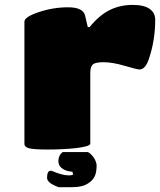

<svg xmlns="http://www.w3.org/2000/svg" viewBox="-20 -609 656 787"><path d="M350.1 -311V-20Q350.1 -9.3 293 -2Q237.3 3.9 175.8 3.9Q118.2 3.9 99.1 -1.2Q80.1 -6.3 80.1 -20V-520Q80.1 -539.6 138.2 -559.1Q197.3 -579.1 258.8 -579.1Q321.8 -579.1 329.1 -543.9L339.8 -498H347.2Q387.7 -547.4 430.2 -568.1Q472.7 -588.9 523.9 -588.9Q570.8 -588.9 593.5 -572.5Q616.2 -556.2 616.2 -527.8Q616.2 -446.3 591.8 -372.1Q577.1 -324.2 551.8 -324.2Q542 -324.2 492.2 -338.9Q440.9 -354 404.8 -354Q370.6 -354 360.4 -344.7Q350.1 -335.4 350.1 -311ZM226.1 73.2Q219.2 62.5 219.2 49.8Q220.2 26.9 236.8 14.2H338.9Q347.2 16.1 359.9 31.2Q372.6 46.4 376 65.9Q376.5 98.1 367.4 115.2Q358.4 132.3 341.8 142.1Q319.3 158.2 276.9 158.2H220.2Q172.9 141.1 172.9 120.1Q172.9 90.8 188 90.8Q190.9 90.3 201.9 95.2Q212.9 100.1 230 105Q247.1 109.9 263.2 109.9Q272.5 109.9 279.8 106.9L276.9 95.2Q242.2 92.3 226.1 73.2Z"/></svg>

Font: GGS TheRock Black
Style: Regular
Weight: 900
Designer: Rodrigo Fuenzalida (2012); Goodgame Studios (2014)
Foundry: Rodrigo Fuenzalida,2012;  GGS,2014
Version: Version 1.002 | FøM Mod